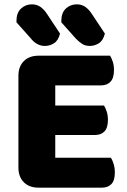

<svg xmlns="http://www.w3.org/2000/svg" viewBox="-20 -863 588 886"><path d="M158 3Q115 3 90 -22Q65 -47 65 -90V-513Q65 -556 90 -581Q115 -606 158 -606H488Q495 -595 500.5 -578Q506 -561 506 -540Q506 -503 490 -486Q474 -469 446 -469H235V-376H460Q467 -365 472.5 -348Q478 -331 478 -310Q478 -273 462 -256.5Q446 -240 418 -240H235V-135H492Q499 -124 504.5 -106Q510 -88 510 -67Q510 -30 494 -13.5Q478 3 450 3ZM56 -760V-767Q56 -804 77 -823.5Q98 -843 127 -843Q150 -843 167 -831Q184 -819 198 -797L257 -708Q249 -676 229.5 -663.5Q210 -651 187 -651Q167 -651 150 -661Q133 -671 122 -686ZM263 -760V-767Q263 -804 284 -823.5Q305 -843 334 -843Q357 -843 374 -831Q391 -819 405 -797L464 -708Q456 -676 436.5 -663.5Q417 -651 394 -651Q373 -651 357.5 -661.5Q342 -672 329 -686Z"/></svg>

Font: Baloo Bhai 2 ExtraBold
Style: Regular
Weight: 800
Designer: Supriya Tembe, Noopur Datye and Ek Type
Foundry: Ek Type
Version: Version 1.640;PS 1.000;hotconv 16.6.51;makeotf.lib2.5.65220;